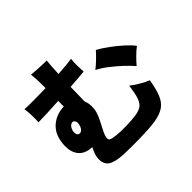

<svg xmlns="http://www.w3.org/2000/svg" viewBox="-194 -1079 1388 1388"><g transform="rotate(-45 500.0 -384.5)"><path d="M341 55Q259 50 225 27Q191 4 191 -45Q191 -71 200 -96Q209 -121 220 -143H214Q147 -146 113.5 -189.5Q80 -233 87 -311Q95 -398 148.5 -445.5Q202 -493 282 -496V-553Q221 -549 164.5 -547Q108 -545 72 -544Q74 -573 73 -612.5Q72 -652 67 -683Q102 -681 160 -681Q218 -681 283 -683V-708Q283 -750 281 -781.5Q279 -813 277 -826Q300 -824 329.5 -822Q359 -820 386.5 -819Q414 -818 430 -818Q428 -803 425.5 -768Q423 -733 421 -689Q465 -692 502.5 -695.5Q540 -699 563 -703Q559 -672 559.5 -638Q560 -604 562 -573Q537 -571 499.5 -567.5Q462 -564 417 -561Q416 -515 415.5 -476.5Q415 -438 414 -417V-416Q422 -398 425 -376.5Q428 -355 425 -329Q422 -299 406 -263.5Q390 -228 372 -195Q354 -162 345 -137Q335 -106 346 -95.5Q357 -85 408 -80Q443 -76 498.5 -77Q554 -78 604 -85Q644 -91 666.5 -107.5Q689 -124 701.5 -161.5Q714 -199 723 -268Q755 -243 790.5 -222.5Q826 -202 856 -190Q843 -110 823 -62Q803 -14 766.5 10.5Q730 35 668 45Q637 50 595.5 52.5Q554 55 508.5 56Q463 57 419.5 56.5Q376 56 341 55ZM861 -330Q832 -364 793 -400Q754 -436 712 -468.5Q670 -501 630 -521Q658 -543 685.5 -569.5Q713 -596 735 -621Q774 -600 819.5 -566.5Q865 -533 905 -497Q945 -461 966 -432Q940 -413 910.5 -383.5Q881 -354 861 -330ZM220 -277Q234 -274 247 -284Q260 -294 267 -321Q273 -342 267.5 -354.5Q262 -367 254 -371Q242 -375 228 -365.5Q214 -356 206 -333Q199 -311 204.5 -295Q210 -279 220 -277Z"/></g></svg>

Font: Zen Kaku Gothic Antique Black
Style: Regular
Weight: 900
Designer: Yoshimichi Ohira
Foundry: Positype
Version: Version 1.001